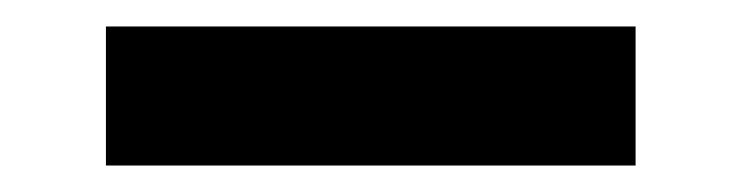

<svg xmlns="http://www.w3.org/2000/svg" viewBox="-20 -373 560 145"><path d="M60 -248H460V-353H60Z"/></svg>

Font: Goli SemiBold
Style: Regular
Weight: 600
Designer: jaikishan Patel
Foundry: MagicType
Version: Version 1.000;Glyphs 3.2 (3242)